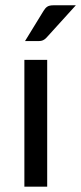

<svg xmlns="http://www.w3.org/2000/svg" viewBox="-20 -703 306 723"><path d="M71.8 0ZM157.7 -477.5V0H71.8V-477.5ZM265.6 -683.1 155.3 -561.5Q148.4 -554.2 141.8 -551.3Q135.3 -548.3 125.5 -548.3H74.2L144 -662.1Q150.4 -672.9 158.2 -678Q166 -683.1 181.6 -683.1Z"/></svg>

Font: Carlito
Style: Regular
Weight: 400
Designer: Lukasz Dziedzic
Foundry: tyPoland Lukasz Dziedzic
Version: Version 1.103; Beta1; all basic design good, some composites